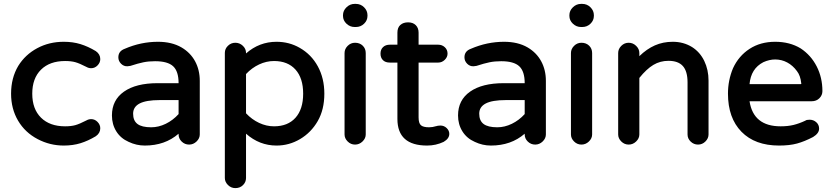

<svg xmlns="http://www.w3.org/2000/svg" viewBox="-20 -731 4282 988"><path d="M174 -15Q109 -49 73 -110Q37 -171 37 -249Q37 -330 74 -392Q110 -450 171.5 -483Q233 -516 308 -516Q355 -516 394 -504Q433 -492 473 -468Q496 -452 496 -427Q496 -409 482 -394.5Q468 -380 449 -380Q436 -380 424 -387Q389 -405 367.5 -411Q346 -417 315 -417Q236 -417 191 -372.5Q146 -328 146 -249Q146 -170 191 -125.5Q236 -81 315 -81Q346 -81 367.5 -87Q389 -93 424 -111Q436 -118 449 -118Q468 -118 482 -103.5Q496 -89 496 -71Q496 -46 473 -30Q433 -6 394 6Q355 18 308 18Q237 18 174 -15Z M642 -1Q601 -19 578.5 -55Q556 -91 556 -137Q556 -216 618 -259.5Q680 -303 791 -303H899Q899 -364 871 -390Q843 -416 778 -416Q745 -416 718 -410.5Q691 -405 651 -392L636 -390Q617 -389 603 -403Q589 -417 589 -436Q589 -468 622 -480Q705 -516 793 -516Q864 -516 914 -487Q960 -460 984 -415.5Q1008 -371 1008 -315V-39Q1008 -19 991.5 -3Q975 13 953 13Q931 13 915 -2.5Q899 -18 899 -39V-43Q829 18 725 18Q682 18 642 -1ZM758 -76Q796 -76 833 -94Q870 -112 899 -144V-216H802Q732 -216 698.5 -198.5Q665 -181 665 -146Q665 -110 687.5 -93Q710 -76 758 -76Z M1137 185V-459Q1137 -480 1153 -495.5Q1169 -511 1191 -511Q1213 -511 1229.5 -495.5Q1246 -480 1246 -459V-456Q1314 -516 1403 -516Q1468 -516 1522 -485Q1582 -451 1615.5 -389.5Q1649 -328 1649 -249Q1649 -167 1615 -108Q1581 -49 1524.5 -15.5Q1468 18 1403 18Q1315 18 1246 -43V185Q1246 206 1230.5 221.5Q1215 237 1191 237Q1169 237 1153 221Q1137 205 1137 185ZM1390 -81Q1461 -81 1500.5 -125Q1540 -169 1540 -249Q1540 -329 1500.5 -373Q1461 -417 1390 -417Q1351 -417 1313.5 -399.5Q1276 -382 1246 -350V-148Q1276 -116 1313.5 -98.5Q1351 -81 1390 -81Z M1745 -649V-653Q1745 -676 1763 -693.5Q1781 -711 1805 -711H1811Q1836 -711 1853.5 -693.5Q1871 -676 1871 -653V-649Q1871 -626 1853.5 -609Q1836 -592 1811 -592H1805Q1781 -592 1763 -609Q1745 -626 1745 -649ZM1753 -458Q1753 -479 1769 -495Q1785 -511 1807 -511Q1831 -511 1846.5 -496Q1862 -481 1862 -458V-39Q1862 -19 1845.5 -3Q1829 13 1807 13Q1785 13 1769 -3Q1753 -19 1753 -39Z M2292 -42Q2292 -18 2263 -1Q2223 18 2178 18Q2025 18 2025 -119V-409H1986Q1963 -409 1950.5 -421.5Q1938 -434 1938 -455Q1938 -476 1951 -488.5Q1964 -501 1986 -501H2025V-563Q2025 -589 2040 -602.5Q2055 -616 2080 -616Q2105 -616 2119.5 -601.5Q2134 -587 2134 -563V-501H2235Q2255 -501 2269 -488Q2283 -475 2283 -455Q2283 -437 2268.5 -423Q2254 -409 2235 -409H2134V-127Q2134 -97 2146 -86.5Q2158 -76 2188 -76Q2206 -76 2225 -82H2226L2229 -83Q2232 -83 2234 -84L2246 -85Q2265 -85 2278.5 -72Q2292 -59 2292 -42ZM2226 -82 2224 -81Z M2423 -1Q2382 -19 2359.5 -55Q2337 -91 2337 -137Q2337 -216 2399 -259.5Q2461 -303 2572 -303H2680Q2680 -364 2652 -390Q2624 -416 2559 -416Q2526 -416 2499 -410.5Q2472 -405 2432 -392L2417 -390Q2398 -389 2384 -403Q2370 -417 2370 -436Q2370 -468 2403 -480Q2486 -516 2574 -516Q2645 -516 2695 -487Q2741 -460 2765 -415.5Q2789 -371 2789 -315V-39Q2789 -19 2772.5 -3Q2756 13 2734 13Q2712 13 2696 -2.5Q2680 -18 2680 -39V-43Q2610 18 2506 18Q2463 18 2423 -1ZM2539 -76Q2577 -76 2614 -94Q2651 -112 2680 -144V-216H2583Q2513 -216 2479.5 -198.5Q2446 -181 2446 -146Q2446 -110 2468.5 -93Q2491 -76 2539 -76Z M2910 -649V-653Q2910 -676 2928 -693.5Q2946 -711 2970 -711H2976Q3001 -711 3018.5 -693.5Q3036 -676 3036 -653V-649Q3036 -626 3018.5 -609Q3001 -592 2976 -592H2970Q2946 -592 2928 -609Q2910 -626 2910 -649ZM2918 -458Q2918 -479 2934 -495Q2950 -511 2972 -511Q2996 -511 3011.5 -496Q3027 -481 3027 -458V-39Q3027 -19 3010.5 -3Q2994 13 2972 13Q2950 13 2934 -3Q2918 -19 2918 -39Z M3161 -39V-458Q3161 -479 3177 -495Q3193 -511 3215 -511Q3237 -511 3253.5 -495Q3270 -479 3270 -458V-442Q3308 -479 3350 -497.5Q3392 -516 3442 -516Q3497 -516 3541 -489Q3582 -463 3604 -417.5Q3626 -372 3626 -316V-39Q3626 -19 3610 -3Q3594 13 3572 13Q3550 13 3534 -2.5Q3518 -18 3518 -39V-307Q3518 -364 3494 -391Q3470 -418 3420 -418Q3377 -418 3342 -397Q3307 -376 3270 -330V-39Q3270 -19 3253.5 -3Q3237 13 3215 13Q3193 13 3177 -3Q3161 -19 3161 -39Z M3726 -249Q3726 -318 3752 -380Q3781 -443 3837 -479.5Q3893 -516 3969 -516Q4044 -516 4100 -482Q4153 -447 4182.5 -389.5Q4212 -332 4212 -262Q4212 -241 4196.5 -225.5Q4181 -210 4157 -210H3837Q3857 -81 3997 -81Q4034 -81 4063 -88Q4092 -95 4124 -110Q4130 -115 4146 -115Q4166 -115 4180.5 -102Q4195 -89 4195 -69Q4195 -45 4164 -26Q4120 -3 4081.5 7.5Q4043 18 3989 18Q3865 18 3795.5 -53Q3726 -124 3726 -249ZM4100 -298Q4102 -298 4103 -299Q4104 -300 4103 -303Q4099 -342 4081 -365Q4060 -394 4031 -409.5Q4002 -425 3969 -425Q3939 -425 3908 -411Q3844 -378 3837 -298Z"/></svg>

Font: 寒蝉全圆体 Bold
Style: Regular
Weight: 700
Designer: Warren2060
      Designed by Motoya company      

      [Varela Round]
      Joe Prince(Latin component); Avraham Cornf
Foundry: ChillType
Version: Version 3.200